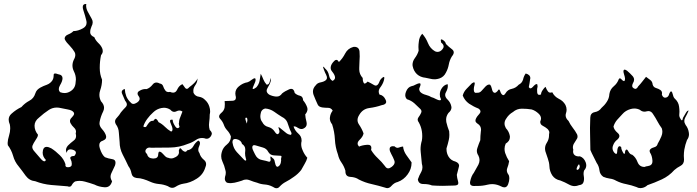

<svg xmlns="http://www.w3.org/2000/svg" viewBox="-20 -970 3563 982"><path d="M463.4 -25.9Q439.9 -34.2 414.6 -41Q400.9 -44.9 387.2 -44.9Q375.5 -44.9 364.3 -42Q353.5 -35.6 347.2 -23.4Q342.8 -15.1 334.5 -15.1Q330.6 -15.1 325.7 -17.1Q283.7 -20.5 241.7 -23.9Q199.7 -27.8 160.6 -43Q129.9 -45.9 111.3 -71.3Q92.8 -97.2 75.7 -118.7Q55.2 -142.6 46.9 -173.3Q38.1 -203.6 20 -227.5Q19 -232.9 19 -238.3Q19.5 -254.9 26.4 -276.9Q32.2 -295.4 32.2 -313Q32.2 -323.2 30.3 -333Q24.4 -346.7 24.4 -357.9Q24.4 -376 39.1 -388.7Q62.5 -409.7 89.4 -422.4Q106.9 -442.4 129.9 -454.6Q152.8 -466.3 160.6 -492.2Q164.1 -502.9 170.4 -509.8Q177.2 -516.6 185.5 -521.5Q201.2 -530.3 219.7 -536.6Q238.3 -543.5 249 -560.5Q254.4 -570.3 254.4 -582Q254.4 -582 254.4 -585.4Q254.4 -585.9 254.4 -586.4Q254.4 -594.2 262.2 -594.2Q267.6 -594.2 275.9 -590.8Q289.6 -588.4 294.4 -583.5Q299.8 -578.1 299.8 -570.3Q299.8 -555.2 287.1 -534.2Q280.8 -523.4 280.8 -514.6Q280.8 -505.4 287.6 -498.5Q298.8 -494.1 310.1 -494.1Q325.7 -494.1 339.8 -502.9Q365.2 -518.1 366.7 -548.3Q368.2 -556.2 368.2 -563.5Q368.2 -585.4 357.4 -606.4Q350.6 -620.6 350.6 -634.8Q350.6 -649.4 357.4 -664.1Q365.2 -677.7 365.2 -689Q365.2 -697.3 361.3 -704.1Q351.6 -720.2 336.9 -735.8Q329.1 -744.1 321.8 -752.4Q314.5 -761.2 310.5 -771Q310.5 -786.6 328.1 -793.5Q346.2 -800.8 355.5 -811Q378.9 -811 404.3 -825.2Q422.9 -835.4 422.9 -854Q422.9 -860.8 420.4 -869.1Q417 -884.8 406.2 -918Q403.3 -927.2 403.3 -934.1Q403.3 -949.7 419.4 -949.7Q420.4 -949.7 421.4 -949.7Q420.4 -944.8 420.4 -939.9Q420.4 -934.1 421.9 -928.2Q424.3 -918 429.7 -908.7Q439.5 -890.6 449.2 -873.5Q454.1 -865.2 454.1 -856Q454.1 -845.7 448.2 -835Q441.4 -819.8 441.4 -807.1Q441.4 -807.1 441.4 -802.7Q442.4 -788.6 462.4 -779.8Q468.3 -764.2 482.4 -750.5Q497.1 -736.8 502.9 -722.2Q505.4 -716.3 505.4 -709.5Q505.4 -707.5 505.4 -705.6Q504.4 -696.8 496.6 -687Q490.2 -656.2 490.2 -624Q490.2 -624 490.2 -621.6Q490.2 -590.3 502 -562.5Q502 -535.2 492.2 -507.3Q488.3 -496.1 488.3 -484.9Q488.3 -468.3 496.6 -452.1Q512.2 -435.5 512.2 -418.9Q512.2 -409.7 507.8 -400.4Q494.6 -374 489.7 -347.2Q488.8 -343.3 488.8 -338.9Q488.8 -324.2 502 -309.6Q519 -290.5 522.5 -274.4Q522.9 -272 522.9 -270Q522.9 -265.6 521 -261.7Q517.6 -255.4 506.3 -250.5Q487.8 -245.6 487.8 -227.5Q487.8 -220.2 490.7 -210.9Q501 -178.7 516.6 -166Q533.2 -159.2 555.2 -155.8Q570.8 -153.3 570.8 -137.7Q570.8 -131.3 567.9 -123Q558.1 -103.5 549.3 -83.5Q545.4 -75.2 545.4 -66.9Q545.4 -55.2 553.2 -43Q544.9 -12.2 518.1 -12.2Q516.6 -12.2 515.1 -12.2Q485.4 -14.2 463.4 -25.9ZM346.2 -123.5Q347.2 -127.9 347.2 -132.3Q347.2 -144 341.3 -155.8Q339.4 -159.2 339.4 -162.1Q339.4 -171.9 360.4 -172.4Q368.2 -182.1 368.2 -189Q368.2 -199.2 352.1 -204.1Q345.2 -206.1 339.8 -206.1Q323.7 -206.1 321.3 -188Q317.4 -196.3 317.4 -203.1Q317.4 -206.5 318.4 -209.5Q320.8 -218.3 327.6 -225.6Q340.8 -238.8 356.9 -251Q369.1 -259.8 369.1 -274.4Q369.1 -280.3 367.2 -286.6Q368.7 -291.5 368.7 -295.9Q368.7 -307.6 359.4 -316.4Q346.7 -328.1 340.3 -340.8Q337.9 -345.7 337.9 -351.6Q337.9 -353.5 338.4 -355.5Q339.8 -362.8 350.1 -372.6Q357.4 -380.4 358.9 -386.2Q358.9 -386.2 358.9 -388.7Q358.9 -392.6 356.4 -396Q349.1 -406.2 326.7 -410.2Q303.7 -414.1 292.5 -417Q281.2 -419.9 270.5 -419.9Q249 -419.9 230.5 -408.2Q203.6 -390.6 180.2 -369.1Q156.7 -351.1 156.7 -327.1Q156.7 -302.2 174.3 -280.8Q173.8 -272.9 169.4 -265.6Q165.5 -258.3 160.6 -251.5Q151.4 -238.3 146 -224.6Q145 -221.7 145 -218.3Q145 -207.5 156.7 -194.8Q165 -184.6 186.5 -160.2Q199.2 -145 207 -145Q211.9 -145 214.8 -151.9Q198.2 -168.5 198.2 -189.5Q198.2 -195.3 199.7 -201.7Q203.6 -218.8 218.3 -218.8Q228 -218.8 242.2 -211.4Q265.1 -196.8 285.6 -176.3Q306.6 -156.2 314.9 -129.9Q314.5 -127.4 314.5 -125.5Q314.5 -114.7 326.7 -114.7Q326.7 -114.7 328.1 -114.7Q341.3 -114.7 346.2 -123.5Z M838.9 -17.6Q816.4 -26.9 793 -28.8Q769.5 -30.8 747.1 -41Q731.4 -48.3 713.9 -53.7Q697.3 -59.1 678.7 -59.6Q656.2 -63 652.3 -84Q648.4 -105 636.7 -120.1Q623 -149.9 607.4 -179.7Q591.8 -210 591.8 -244.1Q589.8 -267.1 587.9 -291.5Q586.9 -315.4 572.3 -335Q568.4 -342.3 568.4 -348.6Q568.4 -358.4 577.1 -367.2Q590.8 -381.8 598.6 -395.5Q609.4 -408.7 623 -422.4Q628.9 -428.2 628.9 -435.5Q628.9 -444.3 620.1 -454.6Q614.3 -468.3 605.5 -488.3Q602.5 -494.1 602.5 -499Q602.5 -510.3 618.2 -515.1Q619.1 -496.1 626 -477.5Q633.8 -459 648.4 -445.8Q654.3 -438.5 662.1 -438.5Q669.9 -438.5 680.7 -445.3Q694.3 -454.6 694.3 -464.8Q694.3 -469.7 691.4 -474.6Q683.6 -484.4 683.6 -491.7Q683.6 -500.5 694.3 -505.9Q709 -514.6 723.6 -514.6Q726.6 -514.6 729.5 -514.2Q747.1 -520 760.7 -537.6Q768.6 -547.9 780.3 -547.9Q788.1 -547.9 796.9 -543Q810.5 -541 814.5 -528.8Q818.4 -516.6 825.2 -507.8Q828.1 -502.9 834 -500.5Q837.9 -499 841.8 -499Q845.7 -499 849.6 -500Q858.4 -496.1 865.2 -496.1Q878.9 -496.1 885.7 -510.7Q895.5 -532.7 913.1 -539.6Q919.9 -529.3 927.7 -519.5Q931.6 -515.6 935.5 -515.6Q941.4 -515.6 949.2 -524.9Q960.9 -533.2 973.6 -545.4Q985.4 -557.1 990.2 -568.8Q990.2 -549.3 977.5 -532.2Q968.8 -519.5 968.8 -505.4Q968.8 -500.5 969.7 -495.1Q978.5 -477.5 998 -475.1Q1016.6 -472.2 1029.3 -458.5Q1044.9 -444.3 1050.8 -424.3Q1054.7 -412.6 1054.7 -400.4Q1054.7 -392.6 1052.7 -384.3Q1052.7 -364.7 1049.8 -344.7Q1048.8 -337.9 1048.8 -331.1Q1048.8 -317.9 1052.7 -305.2Q1063.5 -295.4 1063.5 -285.6Q1062.5 -279.3 1057.6 -272Q1048.8 -260.3 1037.1 -260.3Q1031.2 -260.3 1024.4 -263.2Q1018.6 -264.2 1013.7 -264.2Q996.1 -264.2 981.4 -253.9Q961.9 -240.7 941.4 -234.4Q896.5 -215.8 848.6 -215.3Q800.8 -215.3 752.9 -214.4Q749 -215.3 745.1 -215.3Q733.4 -215.3 726.6 -206.1Q723.6 -201.7 723.6 -196.8Q723.6 -189.5 732.4 -181.2Q737.3 -160.2 762.7 -159.2Q763.7 -159.2 764.6 -159.2Q789.1 -159.2 789.1 -180.2Q790 -189 792 -192.4Q793.9 -194.3 795.9 -194.3H797.9Q806.6 -191.9 818.4 -177.7Q830.1 -163.6 839.8 -163.1Q847.7 -159.7 855.5 -159.7Q866.2 -159.7 877.9 -166.5Q895.5 -175.3 895.5 -191.9Q895.5 -195.3 894.5 -199.2Q897.5 -211.9 901.4 -211.9Q904.3 -211.9 907.2 -208Q915 -197.3 924.8 -194.3Q926.8 -193.8 927.7 -193.8Q929.7 -193.8 931.6 -194.8Q934.6 -196.3 937.5 -201.2Q959 -204.1 968.8 -222.2Q978.5 -240.7 994.1 -251Q1002.9 -247.1 1002.9 -238.3Q1002.9 -231.9 999 -223.1Q994.1 -212.9 994.1 -204.1Q994.1 -194.8 1000 -187.5Q1004.9 -167.5 1022.5 -152.8Q1034.2 -143.6 1034.2 -130.4Q1034.2 -123 1030.3 -114.3Q1019.5 -77.1 986.3 -56.2Q953.1 -34.7 917 -30.3Q896.5 -26.9 877.9 -14.6Q870.1 -9.3 861.3 -9.3Q850.6 -9.3 838.9 -17.6ZM861.3 -302.2Q862.3 -304.7 862.3 -308.1Q862.3 -319.3 853.5 -337.9Q849.6 -346.2 849.6 -351.1Q849.6 -357.9 857.4 -357.9Q860.4 -357.9 863.3 -357.4Q863.3 -356.4 863.3 -355.5Q863.3 -343.8 875 -325.7Q881.8 -314.5 888.7 -314.5Q893.6 -314.5 898.4 -320.8Q894.5 -331.1 894.5 -340.3Q895.5 -340.8 895.5 -341.8Q895.5 -351.6 898.4 -361.3Q906.2 -380.9 913.1 -399.4Q906.2 -404.8 897.5 -404.8Q890.6 -404.8 882.8 -400.9Q877 -397.9 871.1 -397.9Q860.4 -397.9 851.6 -408.7Q835.9 -418.9 818.4 -418.9Q811.5 -418.9 805.7 -417.5Q781.2 -412.6 763.7 -395.5Q747.1 -380.9 733.4 -362.3Q719.7 -344.2 712.9 -323.2Q717.8 -319.8 721.7 -319.8Q727.5 -319.8 730.5 -326.2Q737.3 -337.4 745.1 -345.7Q749 -349.1 753.9 -351.1Q755.9 -352.1 758.8 -352.1Q760.7 -352.1 763.7 -351.6Q771.5 -362.3 776.4 -362.3Q777.3 -362.3 779.3 -361.3Q785.2 -357.4 791 -345.2Q808.6 -336.4 823.2 -321.8Q837.9 -307.1 854.5 -297.4Q854.5 -297.4 855.5 -297.4Q857.4 -297.4 858.4 -298.8Q860.4 -300.3 861.3 -302.2Z M1372.1 -16.1Q1354.5 -24.9 1334 -26.4Q1313.5 -27.8 1295.9 -35.2Q1277.3 -40 1256.8 -48.3Q1248 -51.8 1239.3 -51.8Q1227.5 -51.8 1216.8 -45.9Q1199.2 -40 1179.7 -35.6Q1169.9 -33.7 1160.2 -33.2Q1150.4 -33.2 1140.6 -35.6Q1129.9 -43.5 1129.9 -55.7Q1129.9 -60.1 1130.9 -65.4Q1134.8 -76.2 1134.8 -86.4Q1134.8 -93.3 1132.8 -99.6Q1127.9 -122.6 1117.2 -145Q1111.3 -157.7 1111.3 -171.4Q1111.3 -181.6 1114.3 -191.9Q1120.1 -215.3 1140.6 -231Q1160.2 -246.6 1161.1 -271.5Q1155.3 -289.1 1142.6 -302.7Q1129.9 -315.9 1124 -334Q1118.2 -349.1 1105.5 -362.8Q1100.6 -368.2 1100.6 -374Q1100.6 -382.8 1111.3 -392.1Q1126 -403.8 1128.9 -420.9Q1129.9 -429.7 1129.9 -437.5Q1129.9 -445.3 1128.9 -453.1Q1145.5 -453.6 1168.9 -454.6Q1186.5 -455.1 1186.5 -470.2Q1186.5 -475.6 1184.6 -482.4Q1183.6 -487.3 1183.6 -491.7Q1183.6 -513.2 1201.2 -527.8Q1221.7 -545.4 1246.1 -549.3Q1254.9 -551.8 1266.6 -561.5Q1279.3 -571.3 1284.2 -569.3Q1287.1 -568.4 1287.1 -564Q1288.1 -560.1 1285.2 -550.8Q1280.3 -539.6 1273.4 -522.9Q1267.6 -505.9 1291 -523.4Q1303.7 -537.6 1307.6 -556.2Q1310.5 -574.7 1313.5 -592.8Q1321.3 -578.6 1327.1 -563.5Q1333 -548.8 1343.8 -537.1Q1343.8 -537.1 1345.7 -537.1Q1357.4 -537.1 1361.3 -558.6Q1364.3 -582.5 1365.2 -557.1Q1361.3 -540.5 1348.6 -520.5Q1343.8 -512.7 1343.8 -505.9Q1343.8 -495.1 1356.4 -486.3Q1372.1 -478 1391.6 -476.1Q1391.6 -476.1 1395.5 -476.1Q1412.1 -476.1 1422.9 -492.2Q1436.5 -503.4 1459 -513.2Q1464.8 -515.6 1469.7 -515.6Q1483.4 -515.6 1487.3 -494.6Q1498 -483.9 1513.7 -480.5Q1529.3 -477.1 1530.3 -457Q1543.9 -440.9 1550.8 -421.9Q1552.7 -416 1552.7 -410.2Q1551.8 -397 1541 -384.8Q1542 -367.2 1547.9 -345.2Q1548.8 -340.8 1548.8 -336.4Q1548.8 -320.3 1532.2 -312.5Q1519.5 -306.2 1503.9 -315.9Q1489.3 -326.2 1481.4 -322.8Q1488.3 -301.8 1505.9 -286.6Q1522.5 -272.5 1522.5 -251.5V-248Q1520.5 -240.7 1520.5 -232.9Q1520.5 -217.3 1527.3 -202.6Q1536.1 -180.2 1551.8 -163.1Q1547.9 -147.9 1538.1 -131.8Q1529.3 -115.7 1520.5 -100.6Q1504.9 -80.6 1483.4 -65.9Q1462.9 -50.8 1440.4 -39.1Q1424.8 -31.2 1410.2 -15.6Q1403.3 -7.3 1394.5 -7.3Q1394.5 -7.3 1393.6 -7.3Q1385.7 -7.3 1376 -14.2Q1375 -14.6 1372.1 -16.1ZM1418 -150.4Q1416 -155.8 1418.9 -164.6Q1421.9 -173.3 1415 -173.3Q1399.4 -174.8 1380.9 -175.3Q1362.3 -176.3 1352.5 -192.4Q1343.8 -210 1325.2 -215.3Q1306.6 -220.2 1290 -225.6Q1283.2 -228 1278.3 -227.5Q1274.4 -226.6 1272.5 -224.1Q1266.6 -215.8 1276.4 -196.8Q1285.2 -177.7 1291 -169.4Q1302.7 -154.3 1321.3 -151.4Q1339.8 -147.9 1356.4 -142.6Q1367.2 -143.6 1363.3 -160.6Q1360.4 -177.7 1374 -161.6Q1383.8 -156.7 1385.7 -140.6Q1388.7 -124 1394.5 -118.7Q1396.5 -116.2 1400.4 -117.2Q1404.3 -118.2 1410.2 -124.5Q1414.1 -129.9 1416 -136.7Q1417 -144 1418 -150.4ZM1237.3 -160.2Q1233.4 -172.9 1233.4 -186.5Q1233.4 -193.4 1234.4 -200.7Q1234.4 -203.6 1234.4 -206.1Q1234.4 -223.6 1217.8 -233.9Q1213.9 -252.4 1190.4 -258.3Q1186.5 -259.3 1182.6 -259.3Q1168.9 -259.3 1168.9 -242.7Q1168.9 -240.2 1169.9 -236.8Q1173.8 -211.4 1191.4 -191.9Q1209 -172.4 1226.6 -154.8Q1232.4 -147.5 1237.3 -148.9Q1241.2 -150.4 1237.3 -160.2ZM1461.9 -309.1Q1456.1 -327.6 1449.2 -345.2Q1441.4 -362.8 1421.9 -372.1Q1401.4 -384.8 1381.8 -398.9Q1361.3 -413.1 1336.9 -415Q1315.4 -410.6 1312.5 -385.7Q1311.5 -380.9 1311.5 -376Q1311.5 -357.4 1321.3 -345.7Q1331.1 -325.7 1351.6 -320.8Q1373 -315.4 1384.8 -296.9Q1396.5 -278.3 1404.3 -286.1Q1413.1 -293.5 1406.2 -310.1Q1402.3 -321.8 1406.2 -319.3Q1411.1 -316.9 1417 -311.5Q1428.7 -302.7 1440.4 -292.5Q1452.1 -281.7 1467.8 -280.3Q1473.6 -286.1 1468.8 -294.4Q1463.9 -303.2 1461.9 -309.1ZM1243.2 -367.2Q1231.4 -371.6 1236.3 -355.5Q1241.2 -339.4 1243.2 -337.9Q1243.2 -345.2 1245.1 -352.5Q1246.1 -360.4 1243.2 -367.2Z M1949.7 -10.3Q1916 -20.5 1881.8 -28.3Q1847.2 -35.6 1815.4 -51.8Q1798.3 -64 1771.5 -65.4Q1746.6 -66.9 1746.6 -93.8Q1746.6 -95.2 1746.6 -96.7Q1740.2 -118.7 1727.1 -137.7Q1713.4 -156.7 1708.5 -179.7Q1694.8 -217.3 1692.9 -256.8Q1690.9 -296.4 1678.7 -334Q1667 -348.6 1667 -364.7Q1667 -367.2 1667.5 -369.6Q1669.4 -388.7 1681.6 -404.3Q1673.3 -418.5 1658.2 -418.5Q1643.1 -418.5 1628.9 -420.4Q1621.6 -421.4 1614.7 -424.8Q1608.4 -427.7 1604.5 -436Q1593.8 -459 1583.5 -485.4Q1580.6 -493.7 1580.6 -502.4Q1580.6 -519.5 1595.7 -534.7Q1603.5 -545.9 1620.1 -548.8Q1637.2 -552.2 1646 -559.6Q1651.4 -564 1652.3 -570.3Q1653.3 -576.7 1647.9 -587.9Q1643.6 -594.7 1635.3 -617.2Q1627.4 -640.1 1643.6 -618.7Q1658.2 -606.4 1662.6 -585Q1667 -563 1681.2 -556.2Q1689 -560.5 1691.9 -565.9Q1694.3 -570.8 1693.4 -576.2Q1691.4 -588.4 1680.2 -602.1Q1668.5 -615.2 1671.9 -629.4Q1674.3 -643.1 1689 -657.7Q1703.1 -671.9 1713.4 -652.8Q1732.4 -670.9 1745.6 -696.8Q1758.8 -722.2 1787.1 -730Q1789.6 -730.5 1792 -730.5Q1816.4 -730.5 1818.8 -706.5Q1819.8 -692.9 1819.8 -681.6Q1819.8 -669.9 1818.8 -660.6Q1817.4 -642.1 1817.4 -623Q1817.4 -623 1817.4 -613.8Q1817.9 -589.8 1835 -571.3Q1834.5 -557.6 1839.8 -546.9Q1844.7 -536.1 1860.4 -552.7Q1874 -546.4 1892.1 -535.6Q1897.5 -532.2 1901.9 -532.2Q1912.6 -532.2 1919.9 -550.3Q1923.8 -563.5 1937 -573.7Q1950.7 -584 1942.9 -557.1Q1938 -540 1924.8 -522.5Q1917 -512.2 1917 -501.5Q1917 -494.1 1920.9 -486.3Q1941.9 -482.9 1952.1 -460Q1955.1 -454.1 1955.1 -449.2Q1955.1 -435.5 1932.1 -432.1Q1902.8 -421.9 1869.1 -417.5Q1835 -413.1 1817.4 -382.3Q1808.6 -368.7 1808.6 -356Q1808.6 -344.2 1815.9 -333.5Q1831.5 -310.5 1839.4 -287.6Q1836.4 -271 1818.4 -253.9Q1809.1 -244.6 1809.1 -235.8Q1809.1 -228 1816.4 -220.2Q1832 -227.5 1858.4 -229.5Q1858.4 -229.5 1861.8 -229.5Q1879.4 -229.5 1879.4 -213.4Q1879.4 -209 1877.9 -203.1Q1892.1 -179.7 1912.1 -161.1Q1932.6 -142.1 1949.2 -120.1Q1956.1 -108.9 1965.3 -108.9Q1973.1 -108.9 1982.9 -116.2Q1998.5 -127.9 1998.5 -140.6Q1998.5 -146 1995.6 -151.9Q1991.7 -163.1 1981 -182.6Q1972.7 -197.3 1972.7 -207.5Q1972.7 -210.9 1973.6 -213.4Q1975.1 -218.3 1980.5 -220.7Q1986.3 -223.1 1997.6 -221.7Q2009.3 -210.4 2020 -215.3Q2031.2 -219.7 2041.5 -220.7Q2043.9 -197.3 2058.1 -177.2Q2071.8 -157.2 2085 -139.6Q2085 -138.7 2085 -137.2Q2085 -105.5 2064.9 -78.1Q2044.9 -50.3 2013.7 -39.1Q1996.6 -35.6 1981.9 -19Q1972.2 -7.8 1960.9 -7.8Q1955.6 -7.8 1949.7 -10.3Z M2189.5 -21.5Q2171.9 -28.8 2146.5 -28.8Q2146.5 -28.8 2145.5 -28.8Q2120.1 -28.8 2117.2 -52.7Q2124 -72.8 2134.8 -91.3Q2140.6 -102.1 2140.6 -113.8Q2140.6 -122.6 2137.7 -132.3Q2134.8 -162.1 2131.8 -192.4Q2130.9 -199.7 2130.9 -206.5Q2130.9 -229 2137.7 -251.5Q2139.6 -262.7 2139.6 -273.9Q2139.6 -286.6 2137.7 -298.8Q2133.8 -322.8 2122.1 -343.8Q2116.2 -351.1 2116.2 -357.9Q2116.2 -363.8 2120.1 -369.6Q2128.9 -381.3 2133.8 -392.6Q2135.7 -397.5 2135.7 -401.9Q2134.8 -406.7 2130.9 -411.6Q2115.2 -426.3 2099.6 -441.4Q2083 -456.1 2061.5 -462.4Q2052.7 -471.2 2052.7 -483.4Q2052.7 -491.2 2056.6 -501Q2065.4 -524.4 2085 -529.3Q2093.8 -530.3 2108.4 -538.6Q2119.1 -543.9 2125 -543.9Q2125 -543.9 2126 -543.9Q2127.9 -543.9 2128.9 -543.5Q2130.9 -542 2130.9 -537.6Q2130.9 -533.2 2127 -524.4Q2124 -518.1 2124 -513.2Q2124 -510.7 2125 -508.8Q2126 -502.4 2131.8 -497.6Q2141.6 -488.8 2159.2 -484.4Q2175.8 -480 2186.5 -473.1Q2195.3 -471.2 2210.9 -462.9Q2222.7 -457 2228.5 -457Q2230.5 -457 2232.4 -457.5Q2235.4 -458.5 2235.4 -462.4Q2234.4 -466.3 2230.5 -475.1Q2229.5 -481 2229.5 -487.3Q2229.5 -501.5 2237.3 -515.1Q2249 -535.6 2269.5 -539.6Q2270.5 -535.2 2270.5 -530.8Q2270.5 -516.1 2261.7 -500Q2256.8 -492.2 2256.8 -484.9Q2256.8 -472.2 2269.5 -460.4Q2284.2 -445.8 2288.1 -426.8Q2289.1 -423.3 2289.1 -420.4Q2289.1 -405.3 2273.4 -392.1Q2261.7 -376 2261.7 -358.4Q2261.7 -352.1 2262.7 -345.7Q2268.6 -320.8 2277.3 -298.8Q2278.3 -289.6 2278.3 -280.3Q2278.3 -267.1 2275.4 -254.4Q2270.5 -232.4 2263.7 -211.4Q2263.7 -209 2263.7 -206.5Q2263.7 -186 2274.4 -168.5Q2286.1 -149.4 2309.6 -143.6Q2328.1 -136.2 2328.1 -122.1Q2327.1 -118.2 2326.2 -113.8Q2320.3 -92.8 2316.4 -75.7Q2317.4 -61 2323.2 -40.5Q2324.2 -36.6 2324.2 -33.7Q2324.2 -21 2302.7 -21Q2302.7 -21 2301.8 -21Q2273.4 -19.5 2245.1 -19.5Q2216.8 -19.5 2189.5 -21.5ZM2156.2 -572.3Q2129.9 -574.7 2112.3 -590.8Q2095.7 -606.9 2090.8 -630.9Q2089.8 -634.3 2089.8 -637.7Q2089.8 -656.7 2101.6 -672.4Q2115.2 -690.4 2121.1 -710.4Q2120.1 -720.2 2120.1 -730Q2120.1 -742.7 2122.1 -756.3Q2124 -780.8 2139.6 -797.4Q2158.2 -776.4 2168.9 -749.5Q2179.7 -722.2 2205.1 -707.5Q2211.9 -704.6 2217.8 -704.6Q2231.4 -704.6 2242.2 -717.3Q2249 -725.1 2249 -732.4Q2249 -742.7 2236.3 -752.4Q2234.4 -759.8 2234.4 -763.7Q2234.4 -768.6 2237.3 -768.6Q2240.2 -768.6 2244.1 -766.1Q2258.8 -757.3 2260.7 -745.1Q2274.4 -731 2292 -717.8Q2300.8 -710.9 2300.8 -702.1Q2300.8 -692.9 2291 -681.2Q2279.3 -662.1 2275.4 -640.1Q2271.5 -618.2 2260.7 -598.6Q2250 -576.2 2226.6 -568.4Q2216.8 -565.4 2207 -564.5H2201.2Q2190.4 -564.5 2179.7 -567.4Q2173.8 -568.8 2168 -569.8Q2162.1 -570.8 2156.2 -572.3Z M2532.2 -21.5Q2514.6 -28.3 2497.1 -28.3Q2485.4 -28.3 2473.6 -25.4Q2448.2 -19 2422.9 -19Q2422.9 -19 2413.1 -19Q2408.2 -18.6 2404.3 -18.6Q2383.8 -18.6 2383.8 -35.2Q2383.8 -38.6 2384.8 -42.5Q2390.6 -70.3 2403.3 -85.9Q2414.1 -105.5 2426.8 -127.9Q2432.6 -139.6 2432.6 -151.4Q2432.6 -162.6 2426.8 -174.3Q2418.9 -186 2418.9 -198.7Q2418.9 -206.1 2421.9 -213.9Q2428.7 -234.9 2436.5 -252.9Q2436.5 -273.4 2439.5 -299.3Q2440.4 -302.7 2440.4 -306.2Q2440.4 -327.1 2421.9 -337.9Q2414.1 -343.3 2412.1 -349.1Q2411.1 -354.5 2413.1 -360.8Q2418.9 -374.5 2432.6 -388.7Q2437.5 -394.5 2437.5 -399.9Q2437.5 -407.7 2426.8 -415Q2402.3 -424.3 2378.9 -439.9Q2356.4 -456.1 2346.7 -481.4Q2351.6 -500.5 2366.2 -515.6Q2380.9 -530.3 2393.6 -543.9Q2412.1 -556.6 2407.2 -536.6Q2403.3 -523.4 2403.3 -513.2Q2403.3 -507.8 2404.3 -502.9Q2406.2 -498.5 2409.2 -496.1Q2413.1 -494.1 2418.9 -495.6Q2433.6 -494.1 2443.4 -505.9Q2453.1 -517.6 2462.9 -527.3Q2467.8 -532.2 2473.6 -535.6Q2479.5 -538.6 2486.3 -537.1Q2493.2 -529.3 2496.1 -514.6Q2499 -499.5 2506.8 -496.1Q2510.7 -494.6 2514.6 -496.1Q2518.6 -498 2524.4 -503.9Q2533.2 -520.5 2538.1 -503.9Q2543 -487.8 2551.8 -483.9Q2553.7 -482.4 2557.6 -484.4Q2561.5 -486.3 2565.4 -492.7Q2576.2 -511.7 2597.7 -515.6Q2618.2 -520 2632.8 -536.6Q2650.4 -545.4 2655.3 -563.5Q2659.2 -581.5 2668.9 -594.2Q2692.4 -587.9 2692.4 -569.8Q2692.4 -567.4 2691.4 -564.9Q2688.5 -542.5 2684.6 -524.4Q2692.4 -511.2 2705.1 -525.4Q2717.8 -540 2724.6 -540Q2727.5 -540 2728.5 -537.1Q2729.5 -533.7 2729.5 -525.9Q2725.6 -514.2 2727.5 -497.1Q2729.5 -480 2747.1 -486.8Q2747.1 -497.6 2755.9 -509.8Q2763.7 -522 2770.5 -525.9Q2774.4 -513.2 2782.2 -502.9Q2789.1 -492.7 2804.7 -498Q2815.4 -476.1 2837.9 -464.8Q2860.4 -454.1 2872.1 -433.1Q2877.9 -420.9 2877.9 -408.7Q2877.9 -400.4 2875 -391.6Q2873 -385.7 2873 -380.4Q2873 -364.7 2887.7 -351.6Q2896.5 -333 2909.2 -316.9Q2921.9 -300.8 2931.6 -282.7Q2937.5 -268.1 2928.7 -256.8Q2920.9 -245.6 2914.1 -233.4Q2911.1 -227.1 2910.2 -219.7Q2909.2 -212.9 2912.1 -204.6Q2908.2 -185.5 2918.9 -176.8Q2928.7 -168.5 2946.3 -170.4Q2966.8 -163.1 2975.6 -139.6Q2978.5 -131.8 2978.5 -124.5Q2978.5 -109.9 2967.8 -98.6Q2962.9 -86.4 2965.8 -69.8Q2968.8 -52.7 2964.8 -40Q2962.9 -33.2 2958 -28.8Q2952.1 -23.9 2941.4 -22.9Q2929.7 -18.1 2918.9 -18.1Q2905.3 -18.1 2891.6 -25.4Q2869.1 -38.1 2845.7 -46.9Q2819.3 -51.8 2804.7 -72.8Q2791 -94.2 2790 -119.1Q2789.1 -139.2 2782.2 -158.2Q2776.4 -177.2 2769.5 -195.8Q2767.6 -203.1 2767.6 -210.4Q2767.6 -225.6 2776.4 -239.3Q2788.1 -257.3 2788.1 -277.8V-282.2Q2791 -292.5 2788.1 -299.3Q2785.2 -305.7 2780.3 -310.5Q2769.5 -319.8 2755.9 -326.7Q2742.2 -333.5 2743.2 -348.6Q2747.1 -356.9 2747.1 -363.8Q2747.1 -377 2735.4 -388.2Q2718.8 -404.3 2699.2 -410.2Q2675.8 -414.1 2649.4 -414.1Q2623 -414.1 2603.5 -397Q2582 -384.8 2568.4 -362.3Q2560.5 -351.1 2560.5 -338.4Q2560.5 -326.7 2567.4 -314.5Q2584 -296.9 2587.9 -273.4Q2587.9 -270.5 2587.9 -268.1Q2587.9 -248.5 2566.4 -235.4Q2560.5 -221.7 2560.5 -208.5Q2560.5 -198.2 2563.5 -188Q2571.3 -165 2584 -145.5Q2581.1 -126.5 2574.2 -109.4Q2572.3 -104 2572.3 -98.6Q2572.3 -86.9 2582 -74.7Q2585 -66.4 2585 -57.6Q2585 -43.9 2579.1 -28.3Q2573.2 -11.7 2559.6 -11.7Q2551.8 -11.7 2541 -17.6Q2540 -18.1 2537.1 -19.5Q2535.2 -20 2532.2 -21.5ZM2945.3 -116.7Q2943.4 -138.7 2934.6 -121.6Q2925.8 -105 2930.7 -101.6Q2931.6 -100.6 2934.6 -101.6Q2937.5 -102.5 2941.4 -106.4Q2942.4 -107.9 2943.4 -111.3Q2944.3 -112.8 2945.3 -116.7Z M3234.4 -13.7Q3209.5 -22.9 3182.6 -28.3Q3156.2 -33.2 3131.8 -45.4Q3116.2 -54.7 3098.6 -56.6Q3081.1 -59.1 3065.4 -65.9Q3048.3 -78.1 3045.9 -99.1Q3043.5 -120.6 3031.7 -136.7Q3023.9 -153.3 3015.1 -169.9Q3006.3 -186.5 2999.5 -203.1Q2999.5 -244.1 2998 -285.6Q2997.6 -300.3 2997.6 -315.4Q2997.6 -341.3 2999 -367.7Q2999.5 -392.1 3022 -396.5Q3043.9 -400.4 3055.7 -417.5Q3071.8 -431.2 3083.5 -449.2Q3095.7 -467.3 3096.7 -489.3Q3100.6 -513.2 3118.7 -528.3Q3137.2 -543.5 3145 -565.4Q3149.9 -573.7 3157.7 -564.9Q3165.5 -556.2 3170.9 -555.2Q3173.3 -554.7 3174.8 -557.6Q3176.3 -560.1 3176.8 -567.9Q3176.3 -576.2 3171.4 -591.3Q3166.5 -606.4 3170.4 -611.8Q3171.9 -613.8 3174.8 -613.8Q3175.3 -613.8 3175.8 -613.8Q3179.7 -613.3 3187 -608.4Q3201.2 -596.7 3215.8 -580.6Q3223.1 -571.8 3223.1 -562.5Q3223.1 -553.7 3216.8 -543.5Q3208 -525.9 3221.7 -518.1Q3234.9 -509.8 3244.1 -528.3Q3254.9 -539.6 3264.6 -552.2Q3273.9 -564.9 3284.2 -577.1Q3293.9 -569.3 3305.7 -561Q3316.9 -552.7 3317.9 -538.1Q3321.8 -523.9 3335 -520Q3348.1 -516.1 3357.4 -509.8Q3362.3 -506.3 3364.7 -501Q3367.2 -495.6 3365.2 -485.4Q3372.1 -467.8 3385.7 -470.7Q3399.4 -473.6 3403.3 -491.2Q3406.7 -498.5 3409.2 -501Q3411.6 -503.4 3413.6 -502.4Q3418.5 -499.5 3421.9 -484.4Q3425.3 -469.7 3432.6 -464.4Q3450.2 -447.8 3453.1 -425.3Q3455.1 -412.1 3455.1 -398.9Q3455.1 -389.6 3454.1 -380.4Q3454.6 -370.1 3462.4 -358.9Q3470.2 -347.2 3473.1 -367.2Q3478.5 -375 3486.8 -390.6Q3495.1 -405.8 3502 -404.3Q3495.1 -387.2 3484.4 -368.2Q3480 -359.9 3480 -351.6Q3480 -341.3 3486.8 -330.6Q3499.5 -314.9 3502.9 -293Q3503.9 -288.1 3503.9 -283.7Q3503.9 -267.1 3493.7 -253.9Q3484.4 -230 3480 -204.6Q3477.5 -188.5 3477.5 -172.9Q3477.5 -163.1 3478.5 -153.3Q3478.5 -130.9 3460.4 -121.6Q3442.4 -112.3 3428.7 -100.1Q3401.9 -69.8 3365.2 -52.7Q3328.6 -35.6 3291.5 -22.9Q3279.8 -11.7 3264.2 -8.8Q3259.8 -7.8 3255.4 -7.8Q3244.6 -7.8 3234.4 -13.7ZM3293.9 -120.6Q3316.9 -124 3316.9 -145Q3316.9 -145 3316.9 -149.4Q3314.9 -174.3 3304.7 -189.5Q3301.8 -196.3 3302.7 -200.2Q3303.7 -204.1 3306.6 -207Q3313.5 -213.9 3327.1 -217.3Q3340.8 -221.2 3343.8 -234.9Q3354 -252 3362.8 -272.9Q3367.7 -284.7 3367.7 -295.9Q3367.7 -304.7 3364.7 -314Q3352.1 -331.1 3342.3 -349.6Q3332.5 -368.2 3320.8 -385.3Q3311.5 -401.9 3296.4 -401.9Q3292.5 -401.9 3288.6 -400.9Q3282.2 -398.9 3276.4 -398.9Q3263.2 -398.9 3252.9 -408.2Q3239.3 -415 3224.6 -415Q3214.8 -415 3204.6 -412.1Q3179.2 -404.8 3163.1 -386.2Q3149.4 -372.1 3136.2 -356.9Q3123.5 -341.8 3117.7 -322.8Q3120.6 -305.7 3139.2 -290Q3147.9 -282.7 3147.9 -274.4Q3147.9 -265.6 3137.7 -256.3Q3122.1 -245.1 3115.2 -225.1Q3112.8 -218.8 3112.8 -212.4Q3112.8 -200.2 3122.1 -189Q3135.7 -174.8 3136.7 -193.4Q3137.2 -212.4 3143.6 -219.7Q3145.5 -222.2 3148.9 -222.2Q3152.3 -222.2 3157.2 -217.8Q3156.7 -207.5 3166.5 -189.9Q3175.8 -172.4 3177.7 -198.2Q3185.1 -212.9 3193.4 -196.3Q3202.1 -179.7 3213.4 -178.7Q3231.4 -166 3240.7 -141.1Q3250.5 -116.2 3276.4 -116.2Q3280.3 -117.7 3284.7 -119.1Q3289.1 -120.1 3293.9 -120.6Z"/></svg>

Font: Brazier Flame
Style: Regular
Weight: 400
Designer: Walter E Stewart
Version: 0.1